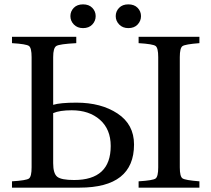

<svg xmlns="http://www.w3.org/2000/svg" viewBox="-20 -861 970 881"><path d="M361 -732Q335 -732 319 -748.5Q303 -765 303 -787Q303 -809 318.5 -825Q334 -841 361 -841Q388 -841 403.5 -825Q419 -809 419 -787Q419 -765 403.5 -748.5Q388 -732 361 -732ZM569 -732Q543 -732 527 -748.5Q511 -765 511 -787Q511 -809 526.5 -825Q542 -841 569 -841Q596 -841 611.5 -825Q627 -809 627 -787Q627 -765 611.5 -748.5Q596 -732 569 -732ZM616 0V-29Q682 -33 694 -42Q706 -51 706 -93V-599Q706 -641 694 -650Q682 -659 616 -663V-692H895V-663Q830 -658 817.5 -649.5Q805 -641 805 -599V-93Q805 -51 817.5 -42.5Q830 -34 895 -29V0ZM35 0V-29Q101 -33 113 -42Q125 -51 125 -93V-599Q125 -641 113 -650Q101 -659 35 -663V-692H330V-663Q253 -659 238.5 -650Q224 -641 224 -599V-380Q256 -390 331 -390Q444 -390 519.5 -340Q595 -290 595 -198Q595 0 345 0ZM224 -112Q224 -65 242.5 -50Q261 -35 320 -35Q488 -35 488 -191Q488 -268 438.5 -311.5Q389 -355 309 -355Q254 -355 224 -342Z"/></svg>

Font: Linguistics Pro
Style: Regular
Weight: 400
Designer: Stefan Peev, Context Ltd
Foundry: Stefan Peev, Context Ltd
Version: Version 001.000